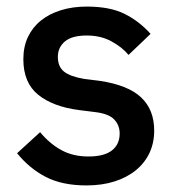

<svg xmlns="http://www.w3.org/2000/svg" viewBox="-20 -552 534 584"><path d="M243 12Q169 12 119 -14Q69 -40 32 -86L102 -150Q131 -115 166.5 -95.5Q202 -76 249 -76Q297 -76 320.5 -94.5Q344 -113 344 -146Q344 -171 327.5 -188.5Q311 -206 270 -211L222 -217Q142 -227 96.5 -263.5Q51 -300 51 -372Q51 -410 65 -439.5Q79 -469 104.5 -489.5Q130 -510 165.5 -521Q201 -532 244 -532Q314 -532 358.5 -510Q403 -488 438 -449L371 -385Q351 -409 318.5 -426.5Q286 -444 244 -444Q199 -444 177.5 -426Q156 -408 156 -379Q156 -349 175 -334Q194 -319 236 -312L284 -306Q370 -293 409.5 -255.5Q449 -218 449 -155Q449 -117 434.5 -86.5Q420 -56 393 -34Q366 -12 328 0Q290 12 243 12Z"/></svg>

Font: IBM Plex Arabic Medium
Style: Regular
Weight: 500
Designer: Mike Abbink, Paul van der Laan, Pieter van Rosmalen, Wael Morcos, Khajak Apelian
Foundry: Bold Monday
Version: Version 1.0